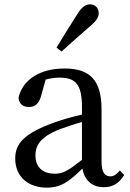

<svg xmlns="http://www.w3.org/2000/svg" viewBox="-20 -849 598 883"><path d="M263 -612C307 -652 349 -689 395 -729C427 -756 434 -773 434 -788C434 -816 414 -829 394 -829C374 -829 356 -817 335 -783C301 -730 270 -680 240 -630ZM357 -114C296 -66 271 -50 232 -50C181 -50 143 -76 143 -135C143 -175 160 -218 256 -255C280 -264 318 -277 357 -288ZM531 -65C517 -48 505 -38 487 -38C462 -38 447 -56 447 -108V-346C447 -482 392 -534 277 -534C164 -534 84 -483 65 -399C68 -372 84 -357 114 -357C142 -357 160 -374 169 -408L190 -483C213 -489 233 -492 252 -492C326 -492 357 -464 357 -356V-322C313 -312 266 -299 231 -286C88 -235 50 -187 50 -120C50 -32 115 14 195 14C261 14 299 -15 359 -74C368 -21 403 12 457 12C495 12 526 -3 551 -44Z"/></svg>

Font: Noto Serif CJK JP Medium
Style: Regular
Weight: 500
Designer: Ryoko NISHIZUKA 西塚涼子 (kana & ideographs); Frank Grießhammer (Latin, Greek & Cyrillic); Wenlong ZHANG 张文龙 (bopomofo); San
Foundry: Adobe Systems Incorporated
Version: Version 1.000;PS 1;hotconv 16.6.53;makeotf.lib2.5.65590